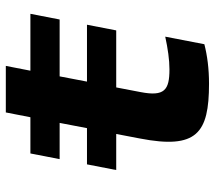

<svg xmlns="http://www.w3.org/2000/svg" viewBox="-59 -663 738 660"><g transform="rotate(-90 310.0 -333.0)"><path d="M352 16.5C404 16.5 449 10.5 488 0.5L514 -134C472.5 -125 434.5 -119.5 401.5 -119.5C330.5 -119.5 307.5 -136.5 323.5 -219L339.5 -302.5H535.5L555 -403H359.5L377.5 -497H573L592.5 -597.5H397L413.5 -682H253.5L237 -597.5H112.5L93 -497H217.5L199.5 -403H75L55.5 -302.5H179.5L164 -221.5C126 -25.5 182 16.5 352 16.5Z"/></g></svg>

Font: Monaspace Neon ExtraBold
Style: Italic
Weight: 800
Italic angle: -11°
Designer: Riley Cran & the Lettermatic Team
Foundry: Lettermatic
Version: Version 1.200 (Monaspace Neon)